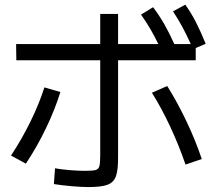

<svg xmlns="http://www.w3.org/2000/svg" viewBox="-20 -796 904 809"><path d="M207 -20.5 211.9 -86.9Q238.3 -82 274.4 -79.1Q310.5 -76.2 337.9 -76.2Q370.6 -76.2 382.8 -79.6Q395 -83 398.7 -95.7Q402.3 -108.4 402.3 -142.6V-542H48.8L47.9 -610.4H402.3V-737.3H477.5V-610.4H647Q615.2 -677.2 574.2 -734.4L625 -765.6Q651.9 -730 672.9 -693.1Q693.8 -656.2 714.4 -610.4H783.7Q749 -688.5 709 -748L760.7 -776.4Q786.1 -740.7 805.9 -701.9Q825.7 -663.1 846.7 -611.3L804.7 -593.8V-542H477.5V-134.8Q478 -79.6 468.5 -53.5Q459 -27.3 433.1 -17.6Q407.2 -7.8 352.5 -7.8Q323.7 -7.8 281.5 -11.5Q239.3 -15.1 207 -20.5ZM167 -427.7 234.4 -408.2Q211.9 -335.4 174.3 -256.8Q136.7 -178.2 88.9 -106.4L26.4 -140.6Q71.3 -208.5 108.2 -283.4Q145 -358.4 167 -427.7ZM620.1 -405.3 684.6 -433.6Q728 -364.3 766.1 -283.9Q804.2 -203.6 830.1 -126L761.7 -102.5Q734.9 -181.2 697.8 -261Q660.6 -340.8 620.1 -405.3Z"/></svg>

Font: Pretendard GOV
Style: Regular
Weight: 400
Designer: Base glyphs from Inter by Rasmus Andersson; Hangeul glyphs from Noto Sans CJK(Source Han Sans) by Jang Soo-young and Kan
Foundry: Kil Hyung-jin
Version: Version 1.309